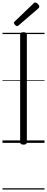

<svg xmlns="http://www.w3.org/2000/svg" viewBox="-20 -1149 378 1544"><path d="M169 14Q155 14 148.5 9Q142 4 142 -5V-871Q142 -881 148.5 -885.5Q155 -890 169 -890Q182 -890 189 -885.5Q196 -881 196 -871V-5Q196 4 190 9Q184 14 169 14ZM117 -939Q111 -939 101.5 -948Q92 -957 92 -964Q92 -966 93 -969.5Q94 -973 98 -976L248 -1120Q252 -1124 255 -1126.5Q258 -1129 262 -1129Q269 -1129 277 -1123.5Q285 -1118 290.5 -1110.5Q296 -1103 296 -1096Q296 -1092 294.5 -1089Q293 -1086 288 -1081L131 -946Q126 -943 123.5 -941Q121 -939 117 -939ZM0 365H338V375H0ZM0 -20H338V0H0ZM0 -505H338V-500H0ZM0 -885H338V-875H0Z"/></svg>

Font: Playwrite AT Guides
Style: Regular
Weight: 400
Designer: Veronika Burian, José Scaglione
Foundry: TypeTogether
Version: Version 1.003